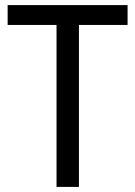

<svg xmlns="http://www.w3.org/2000/svg" viewBox="-20 -734 532 754"><path d="M290 0V-636H481V-714H10V-636H202V0Z"/></svg>

Font: Noto Sans Bengali UI SemiCondensed
Style: Regular
Weight: 400
Width: 4
Designer: Jelle Bosma - Monotype Design Team
Foundry: Monotype Imaging Inc.
Version: Version 2.003